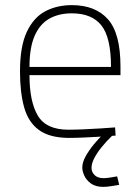

<svg xmlns="http://www.w3.org/2000/svg" viewBox="-20 -529 542 749"><path d="M246 9Q172 8 131 -22.5Q90 -53 74 -111Q58 -169 58 -250Q58 -349 85 -405.5Q112 -462 157.5 -485.5Q203 -509 260 -509Q352 -509 401 -454Q450 -399 450 -269V-236H95Q95 -133 127.5 -78Q160 -23 247 -23Q273 -23 306 -24.5Q339 -26 372 -28Q405 -30 429 -32L431 0Q407 2 374 4Q341 6 307 7.5Q273 9 246 9ZM95 -268H413Q413 -383 375.5 -430Q338 -477 260 -477Q210 -477 173 -456.5Q136 -436 115.5 -390Q95 -344 95 -268ZM383 200Q353 200 335 187Q317 174 309 156.5Q301 139 301 125Q301 104 314.5 80Q328 56 347 33Q366 10 384 -6L418 0Q395 22 376.5 45Q358 68 347.5 88.5Q337 109 337 126Q337 142 349 154Q361 166 384 166Q395 166 410.5 163.5Q426 161 437 159L445 192Q433 194 415 197Q397 200 383 200Z"/></svg>

Font: Cairo Play ExtraLight
Style: Regular
Weight: 250
Version: Version 3.119